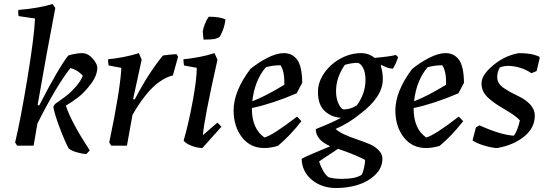

<svg xmlns="http://www.w3.org/2000/svg" viewBox="-20 -732 2747 965"><path d="M414 42Q396 42 366.5 33.5Q337 25 325 14Q304 -26 279 -92.5Q254 -159 248 -195L256 -209Q292 -234 313.5 -250.5Q335 -267 360 -295Q385 -323 396 -351Q372 -380 334 -390Q263 -300 168 -111L149 0H66L56 -16Q83 -128 117.5 -337Q152 -546 156 -639L74 -651Q70 -665 72 -682Q179 -691 244 -712L258 -692Q214 -464 169 -204L177 -202Q275 -392 323 -453Q364 -465 392 -465Q422 -465 445.5 -438Q469 -411 469 -392Q469 -353 437.5 -311Q406 -269 375.5 -245Q345 -221 311 -201Q337 -120 431 24Z M539 0 529 -16Q584 -277 590 -391L526 -403Q523 -416 523 -434Q609 -443 678 -465L692 -432L649 -234L657 -232Q727 -366 799 -453Q832 -458 867 -460L875 -447L849 -353Q818 -346 783 -322Q716 -276 646 -155L618 0Z M1003 -533Q1002 -538 1001 -553Q1000 -568 999 -573Q1005 -612 1029 -648Q1087 -648 1113 -634Q1110 -606 1100 -580Q1090 -554 1082 -545Q1075 -541 1059 -536Q1042 -533 1003 -533ZM969 -391 905 -403Q902 -416 902 -434Q990 -443 1058 -465L1073 -432Q1004 -124 1000 -53L1073 -116L1093 -95L997 12Q975 12 946 2Q917 -8 903 -25Q928 -112 948.5 -223Q969 -334 969 -391Z M1308 12Q1239 12 1197 -41Q1155 -94 1154 -176Q1154 -273 1238 -385Q1277 -417 1323.5 -441Q1370 -465 1407 -465Q1449 -465 1473.5 -432Q1498 -399 1499 -316L1471 -263Q1350 -211 1246 -189V-186Q1246 -85 1309 -41Q1348 -50 1473 -146L1495 -123Q1437 -49 1377 1Q1341 12 1308 12ZM1316 -394Q1260 -328 1248 -223Q1312 -247 1409 -306Q1411 -372 1390 -404Q1350 -404 1316 -394Z M1670 213Q1597 213 1547.5 172Q1498 131 1496 66Q1525 50 1640 3Q1567 -29 1567 -83Q1659 -120 1694 -140Q1648 -142 1613 -173Q1578 -204 1578 -271Q1578 -311 1600 -349.5Q1622 -388 1658 -416Q1723 -465 1795 -465Q1833 -465 1863 -441Q1949 -449 1969 -456L1981 -445Q1971 -413 1955 -387Q1929 -387 1897 -406L1894 -400Q1904 -370 1904 -334Q1904 -244 1788 -158Q1735 -114 1667 -84Q1689 -60 1781 -29Q1819 -16 1841.5 -6Q1864 4 1883 23Q1902 42 1902 65Q1902 112 1865.5 147Q1829 182 1777.5 197.5Q1726 213 1670 213ZM1708 -182Q1741 -182 1773 -202Q1817 -262 1817 -330Q1817 -370 1804 -392.5Q1791 -415 1777 -416Q1747 -416 1713 -406Q1669 -342 1669 -274Q1669 -235 1682.5 -208.5Q1696 -182 1708 -182ZM1632 159Q1661 167 1698 167Q1769 167 1798 146Q1804 136 1809.5 112Q1815 88 1815 72Q1770 47 1679 16L1584 79Q1590 101 1604 126Q1618 151 1632 159Z M2121 12Q2052 12 2010 -41Q1968 -94 1967 -176Q1967 -273 2051 -385Q2090 -417 2136.5 -441Q2183 -465 2220 -465Q2262 -465 2286.5 -432Q2311 -399 2312 -316L2284 -263Q2163 -211 2059 -189V-186Q2059 -85 2122 -41Q2161 -50 2286 -146L2308 -123Q2250 -49 2190 1Q2154 12 2121 12ZM2129 -394Q2073 -328 2061 -223Q2125 -247 2222 -306Q2224 -372 2203 -404Q2163 -404 2129 -394Z M2479 12Q2456 12 2416.5 0.5Q2377 -11 2355 -26L2372 -92L2390 -102Q2496 -54 2563 -50Q2582 -77 2593 -127Q2572 -150 2524 -178Q2495 -195 2479.5 -205Q2464 -215 2442 -233Q2420 -251 2410 -270.5Q2400 -290 2400 -312Q2400 -349 2442 -389Q2507 -451 2588 -465Q2656 -465 2692 -446V-438L2677 -375L2651 -364Q2601 -398 2538 -401Q2512 -401 2492 -393Q2479 -370 2479 -344Q2479 -328 2487 -314.5Q2495 -301 2513 -289Q2531 -277 2542.5 -270.5Q2554 -264 2577 -253Q2668 -211 2668 -151Q2668 -89 2614 -45.5Q2560 -2 2479 12Z"/></svg>

Font: Albura Medium
Style: Italic
Weight: 462
Italic angle: -7°
Designer: Mercedes Jáuregui
Foundry: Omnibus-Type Team
Version: Version 1.000